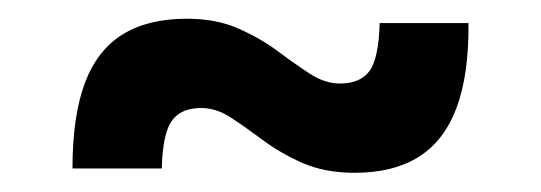

<svg xmlns="http://www.w3.org/2000/svg" viewBox="-20 -332 564 200"><path d="M55.5 -156.5Q55.5 -210.5 68.2 -245Q81 -279.5 107.5 -296Q134 -312.5 174.5 -312.5Q205.5 -312.5 228.5 -302.2Q251.5 -292 269.2 -278.8Q287 -265.5 302.8 -255.2Q318.5 -245 334 -245Q355.5 -245 365 -258.2Q374.5 -271.5 375.5 -308H468Q468.5 -254 455.5 -219.5Q442.5 -185 416 -168.5Q389.5 -152 349.5 -152Q318.5 -152 295.2 -162.2Q272 -172.5 254.2 -185.8Q236.5 -199 221 -209.2Q205.5 -219.5 189.5 -219.5Q168.5 -219.5 159 -206.2Q149.5 -193 148.5 -156.5Z"/></svg>

Font: Newsreader ExtraBold
Style: Regular
Weight: 800
Designer: Hugues Gentile
Foundry: Production Type
Version: Version 1.003